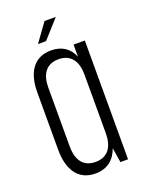

<svg xmlns="http://www.w3.org/2000/svg" viewBox="-136 -770 650 849"><g transform="rotate(-20 189.0 -345.5)"><path d="M182 -701 120 -615H158L235 -701ZM164 -569C81 -569 44 -506 44 -415V-145C44 -54 81 10 164 10C221 10 256 -21 273 -69L284 0H320V-559H267V-502C250 -543 217 -569 164 -569ZM182 -521C241 -521 267 -479 267 -418V-142C267 -80 241 -38 182 -38C122 -38 97 -80 97 -142V-418C97 -479 122 -521 182 -521Z"/></g></svg>

Font: Modon Arabic
Style: Regular
Weight: 400
Designer: Ahmedzaza
Foundry: Ahmedzaza
Version: Version 2.010